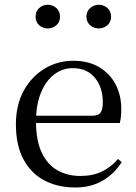

<svg xmlns="http://www.w3.org/2000/svg" viewBox="-20 -792 587 826"><path d="M303.3 14.6Q229.5 14.6 171.6 -15.4Q113.7 -45.5 81.1 -106.2Q48.4 -167 48.4 -256.8Q48.4 -341.1 82.5 -402.5Q116.6 -463.8 172.8 -497.2Q229 -530.6 294.9 -530.6Q360.2 -530.6 406.4 -503.3Q452.6 -475.9 477.1 -429.2Q501.7 -382.4 501.7 -323.2Q501.7 -286.8 495.4 -262.9H86.6V-294.2H377.3Q403.6 -294.2 413 -308.2Q422.3 -322.1 422.3 -352.3Q422.3 -416.2 388.2 -457.5Q354.2 -498.8 292.6 -498.8Q248.8 -498.8 213 -471.6Q177.1 -444.5 156 -392.8Q134.9 -341.2 134.9 -268.7Q134.9 -188 159.4 -135.9Q183.9 -83.8 226.9 -59.4Q270 -35 325.5 -35Q378.5 -35 417.8 -53.7Q457.2 -72.3 487.7 -108.1L503.6 -94.3Q471 -43.5 421 -14.4Q371 14.6 303.3 14.6ZM185.1 -669.7Q164.3 -669.7 148.7 -683.3Q133.1 -696.9 133.1 -720.3Q133.1 -743.4 148.7 -757.5Q164.3 -771.6 185.1 -771.6Q206.8 -771.6 222.5 -757.5Q238.2 -743.4 238.2 -720.3Q238.2 -696.9 222.5 -683.3Q206.8 -669.7 185.1 -669.7ZM405.6 -669.7Q384.3 -669.7 368.1 -683.3Q351.9 -696.9 351.9 -720.3Q351.9 -743.4 368.1 -757.5Q384.3 -771.6 405.6 -771.6Q425.8 -771.6 441.8 -757.5Q457.8 -743.4 457.8 -720.3Q457.8 -696.9 441.8 -683.3Q425.8 -669.7 405.6 -669.7Z"/></svg>

Font: Noto Serif TC
Style: Regular
Weight: 200
Designer: Ryoko NISHIZUKA 西塚涼子 (kana & ideographs); Frank Grießhammer (Latin, Greek & Cyrillic); Wenlong ZHANG 张文龙 (bopomofo); San
Foundry: Adobe
Version: Version 2.001;hotconv 1.1.0;makeotfexe 2.6.0